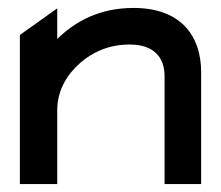

<svg xmlns="http://www.w3.org/2000/svg" viewBox="-20 -463 556 483"><path d="M30 0H124V-186C124 -237 150 -277 182 -305C211 -330 251 -351 306 -351C366 -351 394 -320 394 -271V0H486V-281C486 -376 432 -443 316 -443C230 -443 169 -409 124 -365V-442L30 -375Z"/></svg>

Font: Charger Pro
Style: ExBdSuExt
Weight: 400
Designer: Jasper
Foundry: Cannot Into Space Fonts
Version: Version 1.09